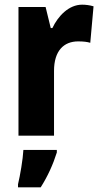

<svg xmlns="http://www.w3.org/2000/svg" viewBox="-20 -580 429 821"><path d="M331 -560C274 -560 228 -511 204 -460H197L175 -550H59V0H211V-277C211 -363 253 -403 314 -403C337 -403 353 -401 366 -397L380 -553C363 -558 346 -560 331 -560ZM223 72V61H80C78 101 66 171 57 208V221H154C184 174 207 123 223 72Z"/></svg>

Font: Noto Sans Lao Looped Condensed ExtraBold
Style: Regular
Weight: 800
Width: 3
Designer: Mark Frömberg, Ben Mitchell
Foundry: The Fontpad Ltd
Version: Version 1.002